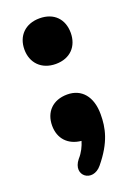

<svg xmlns="http://www.w3.org/2000/svg" viewBox="-127 -643 523 744"><g transform="rotate(-20 134.5 -271.5)"><path d="M159 25C220 -49 231 -105 231 -161C231 -234 194 -277 135 -277C75 -277 39 -239 39 -183C39 -129 73 -94 126 -89C120 -69 110 -47 92 -27C46 30 115 79 159 25ZM135 -403C195 -403 230 -442 230 -497C230 -553 195 -591 135 -591C76 -591 39 -553 39 -497C39 -442 76 -403 135 -403Z"/></g></svg>

Font: SN Pro Heavy
Style: Regular
Weight: 800
Designer: Tobias Whetton
Foundry: Supernotes
Version: Version 1.001;Glyphs 3.2 (3249)